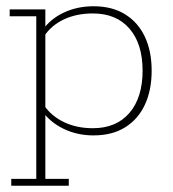

<svg xmlns="http://www.w3.org/2000/svg" viewBox="-20 -423 552 614"><path d="M11 -393H125V-332L114 -324Q140 -362 183.5 -382.5Q227 -403 279 -403Q339 -403 380.5 -377Q422 -351 443.5 -305Q465 -259 465 -197Q465 -135 443.5 -88.5Q422 -42 380.5 -16Q339 10 279 10Q227 10 183.5 -11Q140 -32 114 -69L125 -61V149H200V171H16V149H96V-371H11ZM277 -13Q352 -13 394 -62Q436 -111 436 -197Q436 -283 394 -331.5Q352 -380 277 -380Q225 -380 184.5 -361Q144 -342 121 -307L125 -325V-68L121 -86Q144 -52 184.5 -32.5Q225 -13 277 -13Z"/></svg>

Font: Rokkitt Thin
Style: Regular
Weight: 250
Version: Version 3.103